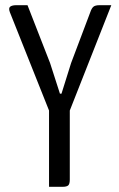

<svg xmlns="http://www.w3.org/2000/svg" viewBox="-20 -720 460 740"><path d="M86 -700 173 -477 211 -359H217L254 -477L328 -673Q333 -688 340 -694Q347 -700 364 -700H409L249 -294V-28Q249 -11 243 -5.5Q237 0 221 0H169V-294L18 -673Q12 -689 19.5 -694.5Q27 -700 43 -700Z"/></svg>

Font: Rationale
Style: Regular
Weight: 400
Designer: Cyreal (www.cyreal.org)
Foundry: Cyreal (www.cyreal.org)
Version: Version 1.011